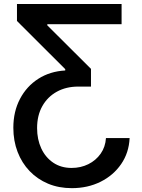

<svg xmlns="http://www.w3.org/2000/svg" viewBox="-20 -748 726 983"><path d="M643.6 -41Q640.1 34.2 600.3 92Q560.5 149.9 494.9 182.6Q429.2 215.3 347.7 215.3Q280.8 215.3 226.1 192.4Q171.4 169.4 131.6 127.9Q91.8 86.4 70.1 29.8Q48.3 -26.9 48.3 -93.8Q48.3 -176.8 82.3 -241.5Q116.2 -306.2 176 -344.5Q235.8 -382.8 314 -387.2V-394L66.9 -640.6V-727.5H602.5V-624H222.2V-618.2L445.8 -395.5V-304.7H380.4Q318.8 -304.7 271.2 -278.6Q223.6 -252.4 196.8 -204.8Q169.9 -157.2 169.9 -92.3Q169.9 -34.2 191.4 12Q212.9 58.1 252.7 85Q292.5 111.8 346.7 111.8Q393.6 111.8 432.4 92.5Q471.2 73.2 495.4 38.8Q519.5 4.4 522.5 -41Z"/></svg>

Font: Inter
Style: 540
Weight: 540
Designer: Rasmus Andersson
Foundry: rsms
Version: Version 4.001;git-66647c0bb